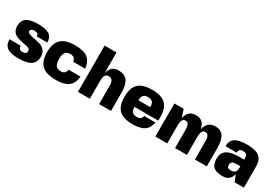

<svg xmlns="http://www.w3.org/2000/svg" viewBox="42 -1601 3604 2514"><g transform="rotate(30 1844.5 -344.0)"><path d="M190 -369Q190 -348 221 -336.5Q252 -325 296 -317.5Q340 -310 384 -297Q428 -284 459 -249.5Q490 -215 490 -159Q490 -70 431.5 -29.5Q373 11 244 11Q126 11 73 -27Q20 -65 20 -149H190Q190 -118 204 -103.5Q218 -89 250 -89Q282 -89 296 -101Q310 -113 310 -139Q310 -160 288.5 -172Q267 -184 235 -188.5Q203 -193 165 -202.5Q127 -212 95 -225.5Q63 -239 41.5 -270.5Q20 -302 20 -349Q20 -433 74.5 -471Q129 -509 250 -509Q366 -509 418 -473.5Q470 -438 470 -359H310Q310 -385 296 -397Q282 -409 250 -409Q190 -409 190 -369Z M890 -190H1070Q1060 -85 998 -37.5Q936 10 810 10Q663 10 596.5 -52Q530 -114 530 -250Q530 -386 596.5 -448Q663 -510 810 -510Q936 -510 998 -462.5Q1060 -415 1070 -310H890Q879 -380 810 -380Q758 -380 734 -349Q710 -318 710 -250Q710 -182 734 -151Q758 -120 810 -120Q845 -120 864 -136.5Q883 -153 890 -190Z M1140 0V-699H1320V-384Q1346 -510 1460 -510Q1554 -510 1597 -453Q1640 -396 1640 -270V0H1460V-270Q1460 -328 1443.5 -354Q1427 -380 1390 -380Q1353 -380 1336.5 -354Q1320 -328 1320 -270V0Z M1880 -200Q1880 -148 1901 -124Q1922 -100 1969 -100Q2005 -100 2024 -114Q2043 -128 2050 -160H2220Q2204 -71 2145 -30.5Q2086 10 1970 10Q1828 10 1764 -51.5Q1700 -113 1700 -250Q1700 -386 1764 -448Q1828 -510 1970 -510Q2112 -510 2176 -448Q2240 -386 2240 -250V-200ZM1881 -300H2061Q2061 -352 2039.5 -376Q2018 -400 1971 -400Q1924 -400 1902.5 -376Q1881 -352 1881 -300Z M2490 -270V0H2310V-500H2450L2489 -382Q2503 -448 2539 -478.5Q2575 -509 2640 -509Q2751 -509 2779 -380Q2793 -446 2829.5 -477.5Q2866 -509 2929 -509Q3010 -509 3049.5 -451Q3089 -393 3089 -269V1H2909V-269Q2909 -327 2894.5 -353Q2880 -379 2849 -379Q2818 -379 2803.5 -353Q2789 -327 2789 -269V1H2609V-269Q2609 -327 2594.5 -353Q2580 -379 2549 -379Q2518 -379 2504 -353.5Q2490 -328 2490 -270Z M3149 -150Q3149 -239 3208.5 -279.5Q3268 -320 3399 -320H3469V-340Q3469 -377 3453.5 -393.5Q3438 -410 3403 -410Q3369 -410 3354 -396Q3339 -382 3339 -350H3169Q3169 -434 3226 -472Q3283 -510 3409 -510Q3535 -510 3592 -465Q3649 -420 3649 -320V0H3509L3469 -100Q3443 10 3329 10Q3235 10 3192 -28Q3149 -66 3149 -150ZM3419 -220Q3371 -220 3350 -207Q3329 -194 3329 -160Q3329 -132 3343 -121Q3357 -110 3389 -110Q3431 -110 3450 -131.5Q3469 -153 3469 -200V-220Z"/></g></svg>

Font: Fivo Sans Modern Heavy
Style: Regular
Weight: 900
Designer: Alexander Slobzheninov
Foundry: Alexander Slobzheninov
Version: 1.0